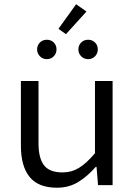

<svg xmlns="http://www.w3.org/2000/svg" viewBox="-20 -864 640 896"><path d="M245.6 12Q159.1 12 118.3 -38.1Q77.5 -88.3 77.5 -184.4V-486.1H159.7V-195Q159.7 -125.9 185.5 -92.6Q211.2 -59.4 271.7 -59.4Q314 -59.4 348.6 -80.6Q383.3 -101.7 423.2 -148.9V-486.1H505.5V0H437.5L430.6 -85H426.6Q389.9 -42.6 346.1 -15.3Q302.4 12 245.6 12ZM198.4 -588Q179.2 -588 166.2 -601.4Q153.2 -614.7 153.2 -633.3Q153.2 -652.8 166.2 -665.6Q179.2 -678.5 198.4 -678.5Q218.3 -678.5 231 -665.6Q243.7 -652.8 243.7 -633.3Q243.7 -614.7 231 -601.4Q218.3 -588 198.4 -588ZM391 -588Q371.8 -588 358.8 -601.4Q345.8 -614.7 345.8 -633.3Q345.8 -652.8 358.8 -665.6Q371.8 -678.5 391 -678.5Q410.9 -678.5 423.6 -665.6Q436.3 -652.8 436.3 -633.3Q436.3 -614.7 423.6 -601.4Q410.9 -588 391 -588ZM287.8 -704.6 252.8 -729.5 335.2 -844.2 383.5 -810.2Z"/></svg>

Font: Source Code Pro ExtraLight
Style: Regular
Weight: 200
Monospace: yes
Designer: Paul D. Hunt, Teo Tuominen
Foundry: Adobe
Version: Version 1.026;hotconv 1.1.0;makeotfexe 2.6.0